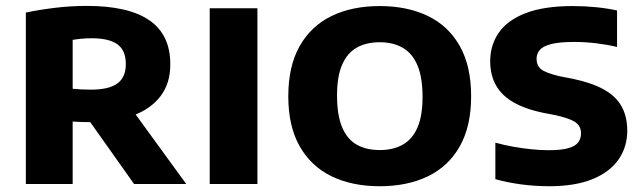

<svg xmlns="http://www.w3.org/2000/svg" viewBox="-20 -623 2172 650"><path d="M67.5 0V-580.5Q112.5 -590 165.8 -596.5Q219 -603 274 -603Q415 -603 485.8 -554.2Q556.5 -505.5 556.5 -406Q557 -341.5 523.5 -297.5Q490 -253.5 429.2 -231.5Q368.5 -209.5 286.5 -209.5Q271 -209.5 256 -210Q241 -210.5 226 -211.5V0ZM434 0 240.5 -273H412L610.5 0ZM287.5 -319.5Q349 -319.5 377.5 -340.5Q406 -361.5 406 -406Q406 -452 377.8 -472.8Q349.5 -493.5 290.5 -493.5Q273.5 -493.5 257.2 -492Q241 -490.5 226 -488V-322.5Q243.5 -321 256.5 -320.2Q269.5 -319.5 287.5 -319.5Z M690 0V-595H851.5V0Z M1265.5 7.5Q1172 7.5 1102.5 -26.2Q1033 -60 994.5 -127.8Q956 -195.5 956 -297Q956 -399 994.5 -467Q1033 -535 1102.5 -568.8Q1172 -602.5 1265.5 -602.5Q1359 -602.5 1428.8 -568.8Q1498.5 -535 1536.8 -466.8Q1575 -398.5 1575 -297Q1575 -196 1536.8 -128Q1498.5 -60 1428.8 -26.2Q1359 7.5 1265.5 7.5ZM1265.5 -115Q1311.5 -115 1344 -133.5Q1376.5 -152 1393.5 -191.8Q1410.5 -231.5 1410.5 -294.5Q1410.5 -361 1393.2 -401.8Q1376 -442.5 1343.5 -461.2Q1311 -480 1265.5 -480Q1220 -480 1187.8 -461.8Q1155.5 -443.5 1138.2 -403.8Q1121 -364 1121 -300.5Q1121 -233.5 1138 -192.8Q1155 -152 1187.2 -133.5Q1219.5 -115 1265.5 -115Z M1839 7.5Q1790.5 7.5 1742.8 1Q1695 -5.5 1657 -16.5V-140Q1686 -132 1718 -126.2Q1750 -120.5 1780.8 -117.5Q1811.5 -114.5 1837.5 -114.5Q1879.5 -114.5 1903.5 -121.2Q1927.5 -128 1937.2 -140.8Q1947 -153.5 1947 -171.5Q1947 -186 1940.2 -197Q1933.5 -208 1914.8 -216.5Q1896 -225 1861 -233L1817 -241.5Q1725 -261 1682.2 -303.8Q1639.5 -346.5 1639.5 -415.5Q1639.5 -470 1668.5 -512.2Q1697.5 -554.5 1759.5 -578.5Q1821.5 -602.5 1920 -602.5Q1960 -602.5 1999 -598.5Q2038 -594.5 2069 -587.5V-464Q2035.5 -472 1998.5 -476.5Q1961.5 -481 1924 -481Q1873.5 -481 1845.8 -473.8Q1818 -466.5 1807.2 -453.8Q1796.5 -441 1796.5 -424Q1796.5 -402 1811.2 -389.2Q1826 -376.5 1874 -365L1918 -356.5Q1983 -343 2024 -320.2Q2065 -297.5 2084.2 -263Q2103.5 -228.5 2103.5 -180.5Q2103.5 -125.5 2074 -83Q2044.5 -40.5 1985.8 -16.5Q1927 7.5 1839 7.5Z"/></svg>

Font: Encode Sans SC
Style: Bold
Weight: 700
Version: Version 3.002